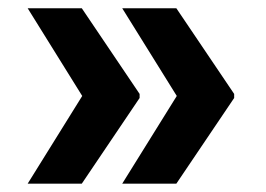

<svg xmlns="http://www.w3.org/2000/svg" viewBox="-20 -520 643 464"><path d="M178.7 -288.1 46.9 -500H177.7L317.4 -293V-283.2L177.7 -76.2H46.9ZM407.2 -288.1 275.4 -500H406.2L545.9 -293V-283.2L406.2 -76.2H275.4Z"/></svg>

Font: Pretendard
Style: Bold
Weight: 700
Designer: Base glyphs from Inter by Rasmus Andersson; Hangeul glyphs from Noto Sans CJK(Source Han Sans) by Jang Soo-young and Kan
Foundry: Kil Hyung-jin
Version: Version 1.309